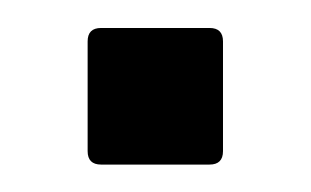

<svg xmlns="http://www.w3.org/2000/svg" viewBox="-20 -120 227 140"><path d="M43.9 -9.8V-89.8Q43.9 -99.6 53.7 -99.6H132.8Q142.6 -99.6 142.6 -89.8V-9.8Q142.6 0 132.8 0H53.7Q43.9 0 43.9 -9.8Z"/></svg>

Font: TriodPostnaja
Style: Medium
Weight: 500
Version: 20110805